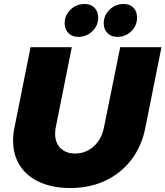

<svg xmlns="http://www.w3.org/2000/svg" viewBox="-20 -939 834 968"><path d="M475 -850Q475 -810 445.5 -781.5Q416 -753 375 -753Q344 -753 325 -772Q306 -791 306 -821Q306 -862 335.5 -890.5Q365 -919 407 -919Q438 -919 456.5 -900Q475 -881 475 -850ZM671 -850Q671 -810 642 -781.5Q613 -753 572 -753Q541 -753 522 -772Q503 -791 503 -821Q503 -862 532.5 -890.5Q562 -919 604 -919Q635 -919 653 -900Q671 -881 671 -850ZM713 -296Q695 -203 643 -134.5Q591 -66 512 -28.5Q433 9 334 9Q247 9 181.5 -20Q116 -49 81 -103Q46 -157 46 -230Q46 -264 53 -296L134 -701H342L261 -296Q258 -280 258 -265Q258 -218 285.5 -191.5Q313 -165 359 -165Q412 -165 452 -200.5Q492 -236 504 -296L586 -701H794Z"/></svg>

Font: TypoPRO Montserrat
Style: Italic
Weight: 800
Italic angle: -11.3°
Designer: Julieta Ulanovsky
Foundry: Julieta Ulanovsky
Version: Version 6.001